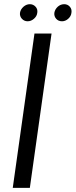

<svg xmlns="http://www.w3.org/2000/svg" viewBox="-20 -913 368 933"><path d="M230.5 -750 125 0H42L147.5 -750ZM292 -892.6Q308.6 -892.6 319.3 -880.4Q330.1 -868.2 327.1 -850.6Q325.2 -834 311.5 -821.8Q297.9 -809.6 281.2 -809.6Q263.7 -809.6 252.9 -821.8Q242.2 -834 244.1 -850.6Q247.1 -868.2 260.7 -880.4Q274.4 -892.6 292 -892.6ZM161.1 -850.6Q159.2 -834 145 -821.8Q130.9 -809.6 114.3 -809.6Q97.7 -809.6 86.4 -821.8Q75.2 -834 77.1 -850.6Q80.1 -868.2 94.2 -880.4Q108.4 -892.6 125 -892.6Q141.6 -892.6 152.8 -880.4Q164.1 -868.2 161.1 -850.6Z"/></svg>

Font: okolaks
Style: RegularItalic
Weight: 500
Italic angle: -8°
Version: Version 000.6.0